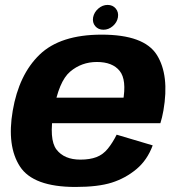

<svg xmlns="http://www.w3.org/2000/svg" viewBox="-20 -736 706 762"><path d="M279.5 6 299 -102.5Q235 -102.5 204.2 -142.5Q173.5 -182.5 193 -296.5Q213 -413 258.2 -451.5Q303.5 -490 364.5 -490Q426.5 -490 455 -454.5Q483.5 -419 468 -333.5L476.5 -348.5H187L169.5 -247H616.5Q623.5 -269 628.5 -297Q653 -437.5 602.5 -518Q552 -598.5 383.5 -598.5Q219.5 -598.5 137.2 -519.2Q55 -440 30.5 -296.5Q6.5 -156.5 59.2 -75.2Q112 6 279.5 6ZM299 -102.5 279.5 6Q369 6 423.5 -11.2Q478 -28.5 521.2 -64.5Q564.5 -100.5 586 -159L443 -201.5Q427 -169.5 408 -146Q389 -122.5 362.8 -112.5Q336.5 -102.5 299 -102.5ZM390.5 -618Q411 -618 427.8 -632.5Q444.5 -647 448 -667Q451.5 -687.5 439.5 -702Q427.5 -716.5 407 -716.5Q387 -716.5 370.2 -702Q353.5 -687.5 349.5 -667Q346 -646.5 358 -632.2Q370 -618 390.5 -618Z"/></svg>

Font: Anybody UltraCondensed Thin
Style: Bold Italic
Weight: 700
Italic angle: -10°
Version: Version 1.111